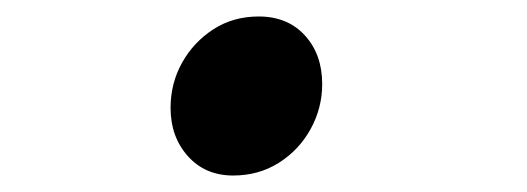

<svg xmlns="http://www.w3.org/2000/svg" viewBox="-20 -462 640 233"><path d="M263 -249Q229 -249 208 -272.5Q187 -296 187 -331Q187 -361 201 -386Q215 -411 239 -426.5Q263 -442 294 -442Q329 -442 350 -419Q371 -396 371 -360Q371 -331 357 -305.5Q343 -280 318.5 -264.5Q294 -249 263 -249Z"/></svg>

Font: Source Code Pro SemiBold
Style: Italic
Weight: 600
Italic angle: -11°
Monospace: yes
Designer: Paul D. Hunt, Teo Tuominen
Foundry: Adobe Systems Incorporated
Version: Version 1.016;hotconv 1.0.116;makeotfexe 2.5.65601